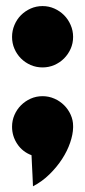

<svg xmlns="http://www.w3.org/2000/svg" viewBox="-20 -537 287 645"><path d="M225.6 -413.1Q225.6 -391.6 217.3 -373Q209 -354.5 195.1 -340.6Q181.2 -326.7 162.6 -318.6Q144 -310.5 123 -310.5Q101.6 -310.5 83 -318.6Q64.5 -326.7 50.5 -340.6Q36.6 -354.5 28.6 -373Q20.5 -391.6 20.5 -413.1Q20.5 -434.1 28.6 -453.1Q36.6 -472.2 50.5 -486.1Q64.5 -500 83 -508.3Q101.6 -516.6 123 -516.6Q144 -516.6 162.6 -508.3Q181.2 -500 195.1 -486.1Q209 -472.2 217.3 -453.1Q225.6 -434.1 225.6 -413.1ZM225.6 -108.4Q225.1 -85.4 215.6 -57.6Q206.1 -29.8 188.5 -2.7Q170.9 24.4 146.2 48.6Q121.6 72.8 90.8 88.9Q90.8 88.4 90.3 77.4Q89.8 66.4 89.1 50.5Q88.4 34.7 87.4 16.6Q86.4 -1.5 85.9 -15.6Q55.7 -26.9 38.1 -53.2Q20.5 -79.6 20.5 -111.3Q20.5 -132.3 28.6 -150.9Q36.6 -169.4 50.5 -183.3Q64.5 -197.3 83 -205.6Q101.6 -213.9 123 -213.9Q144 -213.9 162.8 -205.6Q181.6 -197.3 195.6 -183.3Q209.5 -169.4 217.5 -151.4Q225.6 -133.3 225.6 -113.8Q225.6 -113.8 225.6 -113.8Q225.6 -113.8 225.6 -113.8Q225.6 -113.8 225.6 -113.8Q225.6 -113.8 225.6 -113.8Q225.6 -113.8 225.6 -113.3Q225.6 -113.3 225.6 -113.3Q225.6 -113.3 225.6 -113.3Q225.6 -113.3 225.6 -113.3Q225.6 -113.3 225.6 -113.3Q225.6 -113.3 225.6 -113.3Q225.6 -113.3 225.6 -113.3Q225.6 -113.3 225.6 -113.3Q225.6 -113.3 225.6 -113.3Q225.6 -113.3 225.6 -112.8Q225.6 -112.8 225.6 -112.8Q225.6 -112.8 225.6 -112.8Q225.6 -112.8 225.6 -112.8Q225.6 -112.8 225.6 -112.8Q225.6 -112.8 225.6 -112.8Q225.6 -112.8 225.6 -112.3Q225.6 -112.3 225.6 -112.3Q225.6 -112.3 225.6 -112.3Q225.6 -112.3 225.6 -112.3Q225.6 -112.3 225.6 -112.3V-111.8Q225.6 -111.8 225.6 -111.8Q225.6 -111.8 225.6 -111.8Q225.6 -111.8 225.6 -111.8Q225.6 -111.8 225.6 -111.8Q225.6 -111.8 225.6 -111.3Q225.6 -111.3 225.6 -111.3Z"/></svg>

Font: Luckiest Guy
Style: Regular
Weight: 400
Designer: Astigmatic (AOETI)
Foundry: Astigmatic (AOETI)
Version: Version 1.000